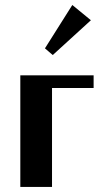

<svg xmlns="http://www.w3.org/2000/svg" viewBox="-20 -737 415 757"><path d="M60.1 0ZM265.1 -717.3 338.4 -657.2 188 -520 157.2 -546.4ZM185.1 0H60.1V-439.9H349.1V-390.1H185.1Z"/></svg>

Font: Pfennig
Style: Bold
Weight: 700
Version: Version 20120410 ; ttfautohint (v0.8)